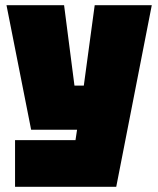

<svg xmlns="http://www.w3.org/2000/svg" viewBox="-20 -720 610 740"><path d="M38 0V-180H271L277 -220H100L5 -700H227L267 -390H303L345 -700H565L428 0Z"/></svg>

Font: Tektur SemiCondensed Black
Style: Regular
Weight: 900
Width: 4
Designer: Adam Jagosz
Foundry: Adam Jagosz
Version: Version 1.005;gftools[0.9.30]